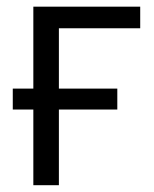

<svg xmlns="http://www.w3.org/2000/svg" viewBox="-20 -545 452 565"><path d="M17.6 -222.7Q17.6 -238.3 17.6 -284.2Q32.2 -284.2 78.1 -284.2Q78.1 -344.7 78.1 -525.4Q156.2 -525.4 392.6 -525.4Q392.6 -509.8 392.6 -461.9Q333 -461.9 153.3 -461.9Q153.3 -417 153.3 -284.2Q196.3 -284.2 325.2 -284.2Q325.2 -268.6 325.2 -222.7Q282.2 -222.7 153.3 -222.7Q153.3 -167 153.3 0Q134.8 0 78.1 0Q78.1 -55.7 78.1 -222.7Q62.5 -222.7 17.6 -222.7Z"/></svg>

Font: Gothic A1
Style: Regular
Weight: 400
Designer: HanYang I&C Co.,Ltd.
Version: Version 2.50